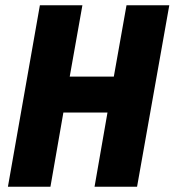

<svg xmlns="http://www.w3.org/2000/svg" viewBox="-20 -707 661 727"><path d="M10 0 131 -687H292L244 -417H411L459 -687H621L499 0H338L387 -281H220L171 0Z"/></svg>

Font: Archivo Condensed ExtraBold
Style: Italic
Weight: 800
Width: 3
Italic angle: -10°
Designer: Hector Gatti
Foundry: Omnibus-Type
Version: Version 2.001